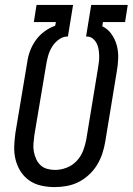

<svg xmlns="http://www.w3.org/2000/svg" viewBox="-20 -755 541 783"><path d="M203 8Q175 8 148 2Q121 -4 99.5 -19Q78 -34 64 -56Q50 -78 43.5 -104Q37 -130 38 -158Q39 -186 43 -214L91 -501Q94 -524 102.5 -547Q111 -570 125.5 -590.5Q140 -611 161 -626.5Q182 -642 205 -650L208 -665H118L129 -735H278L257 -606H252Q234 -605 217.5 -592Q201 -579 191 -562Q181 -545 176 -526.5Q171 -508 168 -489L120 -203Q118 -186 116.5 -169.5Q115 -153 118 -137Q121 -121 127.5 -106.5Q134 -92 145 -81.5Q156 -71 172 -66.5Q188 -62 204 -62Q228 -62 251.5 -71Q275 -80 292.5 -98.5Q310 -117 319 -140.5Q328 -164 332 -187L379 -473Q381 -487 383 -500.5Q385 -514 384.5 -527.5Q384 -541 382 -554Q380 -567 374 -578.5Q368 -590 358 -598Q348 -606 335 -606H331L352 -735H501L490 -665H400L397 -648Q420 -637 435 -615.5Q450 -594 456.5 -569Q463 -544 462 -516.5Q461 -489 456 -462L409 -176Q405 -152 397 -128Q389 -104 375.5 -82Q362 -60 342.5 -42Q323 -24 300 -12.5Q277 -1 252 3.5Q227 8 203 8Z"/></svg>

Font: Iosevka Curly
Style: Italic
Weight: 400
Italic angle: -9°
Monospace: yes
Designer: Belleve Invis
Foundry: Belleve Invis
Version: Version 22.1.2; ttfautohint (v1.8.4)